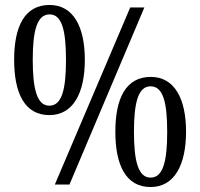

<svg xmlns="http://www.w3.org/2000/svg" viewBox="-20 -744 807 774"><path d="M179 -280C275 -280 322 -369 322 -503C322 -637 275 -724 180 -724C79 -724 37 -637 37 -503C37 -369 79 -280 179 -280ZM201 0H260L562 -714H505ZM179 -318C129 -318 112 -385 112 -503C112 -620 129 -686 180 -686C230 -686 246 -620 246 -503C246 -385 230 -318 179 -318ZM587 10C683 10 730 -79 730 -213C730 -347 683 -434 588 -434C487 -434 445 -347 445 -213C445 -79 487 10 587 10ZM587 -28C537 -28 520 -95 520 -213C520 -330 537 -396 587 -396C638 -396 654 -330 654 -213C654 -95 638 -28 587 -28Z"/></svg>

Font: Noto Serif Myanmar Condensed
Style: Regular
Weight: 400
Width: 3
Designer: Ben Mitchell and the Monotype Design Team
Foundry: Monotype Imaging Inc.
Version: Version 2.106